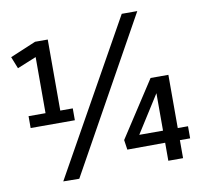

<svg xmlns="http://www.w3.org/2000/svg" viewBox="-80 -805 956 902"><g transform="rotate(-10 397.5 -353.5)"><path d="M723.6 0V-85.9H772.5V-143.6H723.6V-397.5H638.7L465.8 -131.8L472.7 -85L653.3 -85.9V0ZM226.6 10.7 631.8 -717.8H557.6L150.4 9.8ZM33.2 -550.8 124 -587.9V-320.3H43V-263.7H253.9V-320.3H194.3V-659.2H133.8L10.7 -607.4ZM653.3 -143.6H540L653.3 -322.3Z"/></g></svg>

Font: Yaldevi Colombo Medium
Style: Regular
Weight: 500
Designer: Sol Matas, Denzil Rajitha, Kosala Senevirathne and Pathum Egodawatta
Foundry: Mooniak
Version: Version 1.020 ; ttfautohint (v1.6)